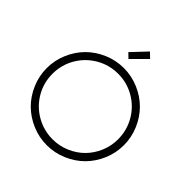

<svg xmlns="http://www.w3.org/2000/svg" viewBox="-235 -1065 1256 1256"><g transform="rotate(45 392.5 -437.5)"><path d="M372.1 -758.8 339.8 -790 437 -893.1 472.2 -858.9ZM393.1 -36.1Q455.1 -36.1 511 -60.1Q566.9 -84 607.4 -124.5Q647.9 -165 671.9 -220.9Q695.8 -276.9 695.8 -338.9Q695.8 -421.4 655.5 -491.5Q615.2 -561.5 545.4 -602.3Q475.6 -643.1 393.1 -643.1Q310.5 -643.1 240.5 -602.3Q170.4 -561.5 129.6 -491.5Q88.9 -421.4 88.9 -338.9Q88.9 -256.3 129.6 -186.5Q170.4 -116.7 240.5 -76.4Q310.5 -36.1 393.1 -36.1ZM254.6 -667.5Q320.8 -695.8 393.1 -695.8Q465.3 -695.8 531.5 -667.5Q597.7 -639.2 645.5 -591.3Q693.4 -543.5 721.7 -477.3Q750 -411.1 750 -338.9Q750 -266.6 721.7 -200.4Q693.4 -134.3 645.5 -86.4Q597.7 -38.6 531.5 -10.3Q465.3 18.1 393.1 18.1Q320.8 18.1 254.6 -10.3Q188.5 -38.6 140.6 -86.4Q92.8 -134.3 64.5 -200.4Q36.1 -266.6 36.1 -338.9Q36.1 -411.1 64.5 -477.3Q92.8 -543.5 140.6 -591.3Q188.5 -639.2 254.6 -667.5Z"/></g></svg>

Font: Rawengulk
Style: Demibold
Weight: 600
Version: Version 0.92